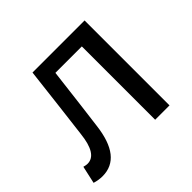

<svg xmlns="http://www.w3.org/2000/svg" viewBox="-138 -699 868 868"><g transform="rotate(-45 296.0 -265.0)"><path d="M60.5 12.7Q36.1 12.7 10.7 4.9L29.3 -79.1Q43 -75.2 52.7 -75.2Q113.3 -75.2 126 -191.4Q143.6 -333 168 -543H501V0H409.2V-468.8H240.2Q214.8 -255.9 203.1 -168Q181.6 12.7 60.5 12.7Z"/></g></svg>

Font: irohakakuC Regular
Style: Regular
Weight: 400
Designer: [Source Han Sans]
Ryoko NISHIZUKA Ë•øÂ°öÊ∂ºÂ≠ê (kana & ideographs); Paul D. Hunt (Latin, Greek & Cyrillic); Wenlong ZHAN
Version: Version 1.001.20160904